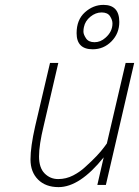

<svg xmlns="http://www.w3.org/2000/svg" viewBox="-20 -758 570 787"><path d="M360 -556Q294 -556 294 -622Q294 -677 328 -707.5Q362 -738 404 -738Q469 -738 469 -668Q469 -621 437 -588.5Q405 -556 360 -556ZM324 -647Q322 -639 322 -628Q322 -617 332.5 -601Q343 -585 367.5 -585Q392 -585 412 -603Q441 -628 441 -662Q441 -676 431 -691.5Q421 -707 396.5 -707Q372 -707 350.5 -689.5Q329 -672 324 -647ZM405 -113Q307 9 220 9Q167 9 136 -22Q105 -53 105 -104.5Q105 -156 124 -240L185 -500H219L159 -242Q140 -164 140 -117Q140 -70 163 -47Q186 -24 218.5 -24Q251 -24 280 -39Q309 -54 332 -76Q382 -121 407 -155L418 -170L495 -500H530L414 0H379Z"/></svg>

Font: Titillium Web ExtraLight
Style: Italic
Weight: 275
Italic angle: -13°
Version: Version 1.002;PS 57.000;hotconv 1.0.70;makeotf.lib2.5.55311